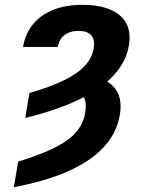

<svg xmlns="http://www.w3.org/2000/svg" viewBox="-20 -573 614 806"><path d="M85.9 -77.9 103.6 -182.4Q191.7 -208.2 248.9 -236.1Q306.1 -264 336.4 -297Q366.7 -330.1 373.2 -370.5Q379.3 -406.1 363.1 -424.8Q346.8 -443.4 309.5 -443.4Q285.4 -443.4 267 -435.3Q248.6 -427.3 237.3 -412.3Q226.1 -397.3 222.5 -375.9H76.6Q85.7 -430.5 117.7 -470.2Q149.6 -510 202.5 -531.4Q255.4 -552.7 326.2 -552.7Q430.6 -552.7 482.9 -508.7Q535.1 -464.7 521.1 -382.4Q510.1 -313.7 457.1 -256.7Q404.1 -199.8 311.1 -154.9Q218.2 -110 85.9 -77.9ZM285.6 -196 328.2 -257.3Q415.6 -252.4 455.9 -210Q496.2 -167.6 483 -89.9Q463.2 23.3 351.3 99.2Q239.5 175.1 38 212.9L56.2 105.5Q153.4 75.4 212.4 45.4Q271.5 15.4 300.9 -19.8Q330.4 -55 337.8 -99.9Q345.1 -142.5 330.5 -168.2Q315.9 -193.8 285.6 -196Z"/></svg>

Font: Inter
Style: Italic
Weight: 400
Italic angle: -9.3988°
Designer: Rasmus Andersson
Foundry: rsms
Version: Version 4.001;git-66647c0bb